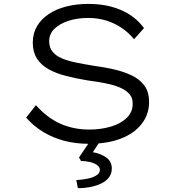

<svg xmlns="http://www.w3.org/2000/svg" viewBox="-20 -727 897 984"><path d="M435 10Q369 10 311 -5Q253 -20 203.5 -49.5Q154 -79 114 -124L164 -188Q223 -122 290.5 -92.5Q358 -63 437 -63Q498 -63 549.5 -78.5Q601 -94 631 -124.5Q661 -155 660 -197Q660 -225 644.5 -243.5Q629 -262 603 -274.5Q577 -287 545.5 -294.5Q514 -302 483.5 -307Q453 -312 428 -315Q369 -325 318 -338Q267 -351 228.5 -372.5Q190 -394 169 -427.5Q148 -461 148 -508Q148 -556 169.5 -592.5Q191 -629 230 -655Q269 -681 321 -694Q373 -707 433 -707Q498 -707 551.5 -692.5Q605 -678 647 -650.5Q689 -623 718 -583L667 -526Q638 -561 602 -585Q566 -609 523.5 -622Q481 -635 432 -635Q375 -635 330 -620Q285 -605 258.5 -579Q232 -553 232 -516Q232 -484 249 -462.5Q266 -441 297 -428Q328 -415 369.5 -406.5Q411 -398 460 -390Q513 -383 563.5 -371.5Q614 -360 655 -340.5Q696 -321 720 -288.5Q744 -256 744 -203Q744 -141 706 -92Q668 -43 599 -16.5Q530 10 435 10ZM379 237 371 196Q403 194 430 188.5Q457 183 474.5 171.5Q492 160 492 144Q492 129 477 118.5Q462 108 439.5 103Q417 98 395 98L385 80L449 -15H500L456 53Q496 60 524.5 80Q553 100 553 137Q553 164 537 184Q521 204 494.5 215.5Q468 227 437.5 232.5Q407 238 379 237Z"/></svg>

Font: Lexend Tera Light
Style: Regular
Weight: 300
Designer: Bonnie Shaver-Troup, Thomas Jockin
Foundry: Lexend
Version: Version 1.007